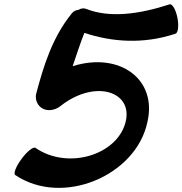

<svg xmlns="http://www.w3.org/2000/svg" viewBox="-20 -851 871 917"><path d="M322 -786C229 -671 187 -533 152 -400C146 -359 174 -325 215 -325C236 -325 256 -333 272 -347C438 -475 619 -412 579 -265C537 -109 302 -39 149 -145C139 -151 109 -128 83 -92C56 -56 43 -22 53 -15C278 137 630 -11 684 -268C732 -472 552 -605 327 -535C343 -581 365 -650 383 -694C515 -650 665 -639 818 -690C831 -694 835 -729 827 -768C819 -807 802 -835 789 -830C648 -784 505 -763 390 -809C379 -813 366 -811 355 -804C342 -803 330 -797 322 -786Z"/></svg>

Font: Nupuram Black Oblique
Style: Regular
Weight: 900
Designer: Santhosh Thottingal (santhosh.thottingal@gmail.com)
Foundry: SMC
Version: Version 1.000